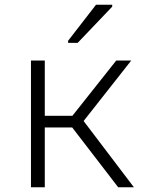

<svg xmlns="http://www.w3.org/2000/svg" viewBox="-20 -786 640 806"><path d="M110 0V-532H168V-300H284L468 -532H531L331 -278L542 0H476L283 -251H168V0ZM266 -606V-615L383 -766H451V-758L306 -606Z"/></svg>

Font: Noto Sans Mono Light
Style: Regular
Weight: 300
Designer: Monotype Design Team
Foundry: Monotype Imaging Inc.
Version: Version 2.014; ttfautohint (v1.8.4.7-5d5b)